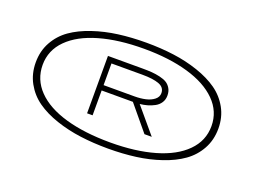

<svg xmlns="http://www.w3.org/2000/svg" viewBox="-86 -896 1222 915"><g transform="rotate(20 525.0 -438.5)"><path d="M520 -170Q445.5 -170 379.2 -178.8Q313 -187.5 253 -207.8Q193 -228 150 -258.5Q107 -289 81.5 -335.2Q56 -381.5 56 -439Q56 -496.5 81.5 -542.5Q107 -588.5 150 -618.8Q193 -649 253 -669.2Q313 -689.5 379.2 -698.2Q445.5 -707 520 -707Q594 -707 659.8 -698.2Q725.5 -689.5 785.2 -669.2Q845 -649 888 -618.8Q931 -588.5 956.5 -542.5Q982 -496.5 982 -439Q982 -381.5 956.5 -335.2Q931 -289 888 -258.5Q845 -228 785.2 -207.8Q725.5 -187.5 659.8 -178.8Q594 -170 520 -170ZM520 -201Q647.5 -201 743.5 -228.8Q839.5 -256.5 893.2 -310.5Q947 -364.5 947 -439Q947 -513 893.2 -566.8Q839.5 -620.5 743.5 -648.2Q647.5 -676 520 -676Q391.5 -676 295 -648.2Q198.5 -620.5 144.8 -566.8Q91 -513 91 -439Q91 -364.5 143.5 -310.5Q196 -256.5 292.2 -228.8Q388.5 -201 520 -201ZM369 -294V-585H543Q571 -585 591.5 -583.5Q612 -582 633.8 -577Q655.5 -572 669 -563.5Q682.5 -555 691.2 -540Q700 -525 700 -504Q700 -483.5 689.8 -467.8Q679.5 -452 662.2 -442.8Q645 -433.5 627 -428.5Q609 -423.5 589.5 -421.5L697 -294H660L555.5 -420H397V-294ZM397 -557V-447H554Q584.5 -447 609.8 -452.8Q635 -458.5 652 -472Q669 -485.5 669 -505Q669 -534 639 -545.5Q609 -557 554 -557Z"/></g></svg>

Font: League Mono Extended Thin
Style: Regular
Weight: 100
Width: 9
Designer: Tyler Finck
Foundry: The League of Moveable Type / Tyler Finck
Version: Version 2.210